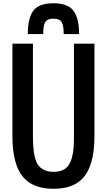

<svg xmlns="http://www.w3.org/2000/svg" viewBox="-20 -1141 651 1170"><path d="M305.7 9.3Q141.6 9.3 87.9 -116.2Q55.7 -191.4 55.7 -312.5V-875H180.7V-312.5Q180.7 -181.2 210.9 -137.7Q241.2 -93.8 305.7 -93.8Q369.6 -93.8 397 -132.8Q423.8 -171.9 428.7 -244.6Q430.7 -272 430.7 -312.5V-875H555.7V-312.5Q555.7 -123 477.5 -47.9Q418 9.8 305.7 9.3ZM149.4 -933.6Q149.4 -1031.2 183.6 -1076.2Q217.8 -1121.1 305.2 -1121.1Q393.6 -1121.1 427.7 -1075.7Q461.9 -1030.3 461.9 -933.6H368.2Q368.2 -983.4 356.4 -1005.4Q344.7 -1027.3 305.7 -1027.3Q266.6 -1027.3 254.9 -1004.9Q243.2 -982.4 243.2 -933.6Z"/></svg>

Font: Oswald-Regular
Style: Regular
Weight: 400
Designer: vernon adams
Foundry: vernon adams
Version: Version 2.002; ttfautohint (v0.92.18-e454-dirty) -l 8 -r 50 